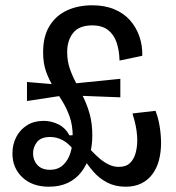

<svg xmlns="http://www.w3.org/2000/svg" viewBox="-20 -692 665 726"><path d="M165 14Q102 14 64.5 -21.5Q27 -57 27 -112Q27 -146 41.5 -174Q56 -202 82.5 -218.5Q109 -235 145 -235Q173 -235 199.5 -222.5Q226 -210 243 -180L258 -181L257 -127Q238 -151 216 -162.5Q194 -174 170 -174Q135 -174 120 -155Q105 -136 105 -112Q105 -86 121.5 -68Q138 -50 169 -50Q199 -50 218 -67.5Q237 -85 246 -113Q255 -141 255 -174Q255 -218 243.5 -250.5Q232 -283 215.5 -309.5Q199 -336 182.5 -362.5Q166 -389 154.5 -420.5Q143 -452 143 -495Q143 -554 167 -593.5Q191 -633 233 -652.5Q275 -672 329 -672Q376 -672 412 -657Q448 -642 471.5 -615.5Q495 -589 507 -554.5Q519 -520 518 -481L432 -463Q431 -501 421 -531Q411 -561 388.5 -578.5Q366 -596 329 -596Q279 -596 256.5 -567.5Q234 -539 234 -495Q234 -462 243.5 -434Q253 -406 267 -379.5Q281 -353 295.5 -323.5Q310 -294 319.5 -259.5Q329 -225 329 -180Q329 -138 318.5 -103Q308 -68 287.5 -41.5Q267 -15 236.5 -0.5Q206 14 165 14ZM82 -310V-382L223 -370L226 -332ZM455 14Q416 14 386 -1.5Q356 -17 334.5 -41.5Q313 -66 297 -91L282 -97L300 -151Q312 -137 327 -121Q342 -105 358 -91.5Q374 -78 392 -69.5Q410 -61 429 -61Q457 -61 472 -76Q487 -91 493 -114Q499 -137 499 -161Q499 -178 496.5 -196.5Q494 -215 489.5 -232.5Q485 -250 481 -263L568 -273Q579 -245 584 -212.5Q589 -180 589 -151Q589 -118 581.5 -88Q574 -58 557.5 -35Q541 -12 515.5 1Q490 14 455 14ZM253 -331 247 -375 435 -394V-324Z"/></svg>

Font: Bricolage Grotesque SemiCondensed
Style: Regular
Weight: 400
Width: 4
Designer: Mathieu Triay
Foundry: Atelier Triay
Version: Version 1.001;gftools[0.9.33.dev8+g029e19f]